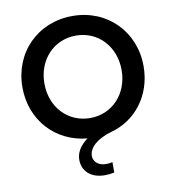

<svg xmlns="http://www.w3.org/2000/svg" viewBox="-99 -796 1007 1119"><g transform="rotate(-10 404.5 -236.5)"><path d="M487 231V169C473 173 460 174 449 174C399 174 375 143 375 114C375 65 423 20 513 -6C652 -43 763 -172 763 -350C763 -557 609 -710 405 -710C199 -710 46 -557 46 -350C46 -156 181 -9 368 8C320 43 299 83 299 123C299 184 342 237 432 237C449 237 467 235 487 231ZM405 -106C274 -106 176 -209 176 -350C176 -491 274 -594 405 -594C535 -594 633 -491 633 -350C633 -209 535 -106 405 -106Z"/></g></svg>

Font: Chess Sans SemiBold
Style: Regular
Weight: 600
Designer: Wolf Bōese
Foundry: Wolf Bōese
Version: Version 7.223;Glyphs 3.3 (3306)